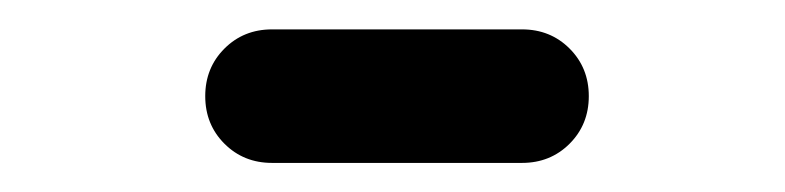

<svg xmlns="http://www.w3.org/2000/svg" viewBox="-20 -570 540 132"><path d="M167 -458Q147.5 -458 134.3 -471.2Q121.1 -484.4 121.1 -503.9Q121.1 -523.4 134.3 -536.6Q147.5 -549.8 167 -549.8H338.9Q358.4 -549.8 371.6 -536.6Q384.8 -523.4 384.8 -503.9Q384.8 -484.4 371.6 -471.2Q358.4 -458 338.9 -458Z"/></svg>

Font: Rounded Mgen+ 2m medium
Style: Regular
Weight: 500
Designer: [Source Han Sans]
Ryoko NISHIZUKA  (kana & ideographs); Paul D. Hunt (Latin, Greek & Cyrillic); Wenlong ZHANG  (bopomofo
Version: Version 1.059.20150602